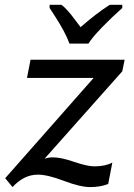

<svg xmlns="http://www.w3.org/2000/svg" viewBox="-20 -759 554 792"><path d="M351.6 12.7Q311 12.7 243.7 -12.9Q176.3 -38.6 136.2 -38.6Q78.6 -38.6 31.7 12.7L1.5 -23.9L366.2 -437.5H91.3L106 -512.7H494.1L484.4 -464.8L163.6 -104Q179.2 -109.9 198.2 -109.9Q231.9 -109.9 285.9 -91.3Q339.8 -72.8 369.6 -72.8Q414.6 -72.8 443.4 -88.4L426.3 0Q394.5 12.7 351.6 12.7ZM344.7 -579.1H266.6Q250 -625.5 205.6 -693.8L184.6 -726.1V-739.3H233.4Q253.4 -723.6 272.7 -699.2Q292 -674.8 312.5 -647Q372.6 -700.2 432.6 -739.3H484.4V-726.1Q441.9 -688.5 401.1 -646.5Q360.4 -604.5 344.7 -579.1Z"/></svg>

Font: Cadman
Style: Italic
Weight: 400
Italic angle: -12°
Designer: Paul James MIller
Foundry: High-Logic / Made with FontCreator
Version: Version 2.114;March 28, 2021;FontCreator 13.0.0.2683 64-bit